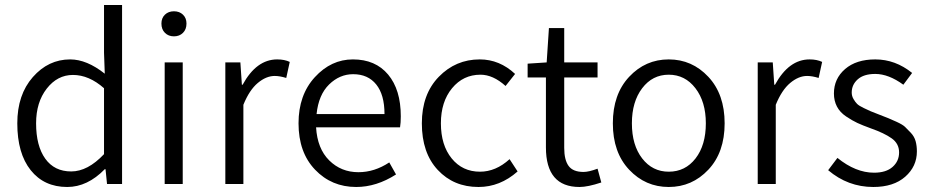

<svg xmlns="http://www.w3.org/2000/svg" viewBox="-20 -734 3711 766"><path d="M248 12Q156 12 102.5 -55Q49 -122 49 -242Q49 -356 111 -426.5Q173 -497 260 -497Q326 -497 398 -440L395 -524V-714H467V0H407L401 -59H398Q329 12 248 12ZM264 -50Q330 -50 395 -119V-382Q335 -435 271 -435Q209 -435 166.5 -380.5Q124 -326 124 -242Q124 -152 160.5 -101Q197 -50 264 -50Z M624 -640Q624 -662 638 -675.5Q652 -689 674 -689Q696 -689 710 -675.5Q724 -662 724 -640Q724 -617 710 -603Q696 -589 674 -589Q652 -589 638 -603Q624 -617 624 -640ZM637 0V-485H709V0Z M879 0V-485H939L945 -396H948Q1003 -497 1086 -497Q1115 -497 1136 -487L1122 -423Q1096 -431 1076 -431Q1042 -431 1008.5 -403Q975 -375 951 -316V0Z M1579 -270Q1579 -244 1576 -226H1241Q1246 -141 1293.5 -94Q1341 -47 1410 -47Q1474 -47 1533 -86L1560 -38Q1482 12 1401 12Q1303 12 1237 -57Q1171 -126 1171 -242Q1171 -355 1236 -426Q1301 -497 1388 -497Q1478 -497 1528.5 -436.5Q1579 -376 1579 -270ZM1243 -279H1514Q1514 -356 1481 -397Q1448 -438 1389 -438Q1335 -438 1293 -397Q1251 -356 1243 -279Z M1889 12Q1790 12 1726.5 -56Q1663 -124 1663 -242Q1663 -358 1730.5 -427.5Q1798 -497 1894 -497Q1973 -497 2035 -439L1997 -391Q1947 -436 1897 -436Q1828 -436 1783.5 -382Q1739 -328 1739 -242Q1739 -155 1782 -102Q1825 -49 1895 -49Q1958 -49 2013 -99L2045 -50Q1975 12 1889 12Z M2292 12Q2158 12 2158 -146V-425H2085V-480L2161 -485L2170 -622H2231V-485H2364V-425H2231V-144Q2231 -96 2248.5 -72Q2266 -48 2308 -48Q2329 -48 2364 -61L2379 -6Q2325 12 2292 12Z M2806 -57Q2741 12 2648 12Q2555 12 2490 -57Q2425 -126 2425 -242Q2425 -358 2490 -427.5Q2555 -497 2648 -497Q2741 -497 2806 -427.5Q2871 -358 2871 -242Q2871 -126 2806 -57ZM2648 -49Q2714 -49 2755 -102Q2796 -155 2796 -242Q2796 -328 2754.5 -382Q2713 -436 2648 -436Q2583 -436 2542 -382Q2501 -328 2501 -242Q2501 -155 2542 -102Q2583 -49 2648 -49Z M3003 0V-485H3063L3069 -396H3072Q3127 -497 3210 -497Q3239 -497 3260 -487L3246 -423Q3220 -431 3200 -431Q3166 -431 3132.5 -403Q3099 -375 3075 -316V0Z M3464 12Q3363 12 3284 -55L3321 -104Q3394 -45 3467 -45Q3515 -45 3541 -68Q3567 -91 3567 -126Q3567 -161 3537.5 -182Q3508 -203 3454 -222Q3421 -234 3400.5 -243.5Q3380 -253 3355.5 -269.5Q3331 -286 3319 -309Q3307 -332 3307 -361Q3307 -420 3351.5 -458.5Q3396 -497 3472 -497Q3552 -497 3619 -443L3584 -396Q3525 -439 3472 -439Q3426 -439 3402 -417.5Q3378 -396 3378 -365Q3378 -351 3385 -339Q3392 -327 3399.5 -319.5Q3407 -312 3426 -303Q3445 -294 3454 -290Q3463 -286 3487 -277Q3515 -266 3524 -262.5Q3533 -259 3557 -248Q3581 -237 3590.5 -228Q3600 -219 3614 -204Q3628 -189 3633 -170.5Q3638 -152 3638 -130Q3638 -70 3591.5 -29Q3545 12 3464 12Z"/></svg>

Font: Assistant
Style: Regular
Weight: 400
Designer: Hebrew By Ben Nathan, Latin by Paul Hunt
Version: Version 2.001;PS 002.001;hotconv 1.0.88;makeotf.lib2.5.64775